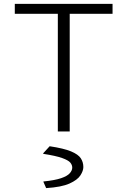

<svg xmlns="http://www.w3.org/2000/svg" viewBox="-20 -675 654 986"><path d="M277 -636H338V0H277ZM56 -604V-655H558V-604ZM217 291 203 259V257Q262 251 294 240Q326 229 338.5 214.5Q351 200 351 186Q351 172 341 160Q331 148 299 136.5Q267 125 202 115V112L235 76Q308 87 345 102.5Q382 118 395 138Q408 158 408 183Q408 202 393 225.5Q378 249 337 267.5Q296 286 217 291Z"/></svg>

Font: Intel One Mono Light
Style: Regular
Weight: 300
Monospace: yes
Designer: Fred Shallcrass
Foundry: Frere-Jones Type LLC
Version: Version 1.004